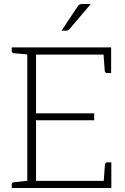

<svg xmlns="http://www.w3.org/2000/svg" viewBox="-20 -944 626 964"><path d="M117 0V-706H538V-670H161V-375H453V-340H161V-36H539V0ZM500 -23 507 -119Q508 -123 511 -126Q514 -129 518 -129H539V-36ZM499 -683 538 -670V-577H517Q513 -577 510 -580Q507 -583 506 -587ZM130 -706 125 -670 49 -677Q45 -678 42 -680.5Q39 -683 39 -688V-706ZM39 0V-18Q39 -23 42 -26Q45 -29 49 -29L125 -37L130 0ZM289 -790 368 -909Q373 -918 379 -921Q385 -924 396 -924H436L329 -798Q326 -794 322 -792Q318 -790 313 -790Z"/></svg>

Font: Aleo ExtraLight
Style: Regular
Weight: 250
Designer: Alessio Laiso
Foundry: Alessio Laiso
Version: Version 2.001;gftools[0.9.29]